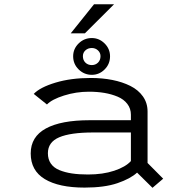

<svg xmlns="http://www.w3.org/2000/svg" viewBox="-20 -884 890 916"><path d="M317.5 -725 428.5 -863.5H524L385 -725ZM418 -527Q381.5 -527 355.2 -552.8Q329 -578.5 329 -615.5Q329 -651 355.2 -676.8Q381.5 -702.5 418 -702.5Q453 -702.5 479 -676.8Q505 -651 505 -615.5Q505 -578.5 479.2 -552.8Q453.5 -527 418 -527ZM418 -573.5Q435.5 -573.5 447.5 -585.2Q459.5 -597 459.5 -616Q459.5 -632.5 447.2 -643.8Q435 -655 418 -655Q400 -655 387.8 -644Q375.5 -633 375.5 -616Q375.5 -597 387.5 -585.2Q399.5 -573.5 418 -573.5ZM413.5 -512Q468.5 -512 516.2 -502.5Q564 -493 602 -474Q640 -455 662 -423.8Q684 -392.5 684 -352V-106.5L758.5 -31.5L707.5 12L634 -60.5Q602.5 -31.5 540.5 -10.2Q478.5 11 383.5 11Q261 11 193.8 -29.5Q126.5 -70 126.5 -152Q126.5 -231.5 198.8 -271Q271 -310.5 408 -310.5H604.5V-336.5Q604.5 -366 587.5 -388.2Q570.5 -410.5 541.2 -422.8Q512 -435 477.8 -440.8Q443.5 -446.5 404.5 -446.5Q343 -446.5 285.2 -428.2Q227.5 -410 204 -385.5L141 -436Q171 -467.5 244.8 -489.8Q318.5 -512 413.5 -512ZM400 -51.5Q471 -51.5 525 -69.5Q579 -87.5 604.5 -115.5V-252H424.5Q316.5 -252 262.5 -229Q208.5 -206 208.5 -153Q208.5 -124 222.5 -103.8Q236.5 -83.5 263.2 -72.5Q290 -61.5 323.2 -56.5Q356.5 -51.5 400 -51.5Z"/></svg>

Font: League Mono Wide Light
Style: Regular
Weight: 300
Width: 8
Designer: Tyler Finck
Foundry: The League of Moveable Type / Tyler Finck
Version: Version 2.210